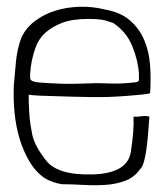

<svg xmlns="http://www.w3.org/2000/svg" viewBox="-20 -535 484 568"><path d="M424 -259Q427 -301 424 -342Q421 -383 406.5 -417Q392 -451 364 -475Q336 -499 290 -507Q254 -516 216 -515Q178 -514 144 -503.5Q110 -493 83 -472.5Q56 -452 43 -423Q31 -390 27.5 -355.5Q24 -321 21 -284Q19 -243 23 -202Q27 -161 38 -124.5Q49 -88 67 -57.5Q85 -27 112 -8Q136 6 164 10Q192 10 225.5 12Q259 14 291 12Q323 10 350 0Q377 -10 394 -34Q401 -40 405.5 -55.5Q410 -71 413 -92.5Q416 -114 418 -139Q420 -164 422 -190Q411 -193 398 -191Q385 -189 375 -190Q377 -149 367 -85.5Q357 -22 254 -19Q151 -16 116.5 -60Q82 -104 75.5 -136.5Q69 -169 67.5 -188Q66 -207 65 -237V-255Q75 -253 97 -252Q119 -251 192 -249Q265 -247 295 -248Q325 -249 351.5 -251Q378 -253 397.5 -255Q417 -257 424 -259ZM391 -316Q391 -304 391 -298.5Q391 -293 380 -291.5Q369 -290 345.5 -288.5Q322 -287 267 -289Q193 -286 156.5 -287.5Q120 -289 95.5 -291Q71 -293 69.5 -302.5Q68 -312 71 -336Q75 -365 84.5 -392.5Q94 -420 114 -438Q134 -456 164 -467.5Q194 -479 242 -479Q265 -479 279 -477Q293 -475 315 -467Q355 -440 372 -397Q389 -354 391 -316Z"/></svg>

Font: Londrina Solid Thin
Style: Regular
Weight: 250
Designer: Marcelo Magalhaes
Foundry: Marcelo Magalhães
Version: Version 1.002